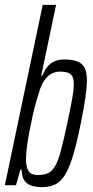

<svg xmlns="http://www.w3.org/2000/svg" viewBox="-22 -763 382 791"><path d="M150 8Q131 8 111.5 3Q92 -2 80 -17Q68 -32 67 -64H62L44 0H-2L154 -743H209L148 -452H153Q162 -475 174.5 -489.5Q187 -504 204 -511Q221 -518 243 -518Q276 -518 296.5 -510Q317 -502 326.5 -483.5Q336 -465 336 -432Q336 -402 329.5 -358.5Q323 -315 311 -256Q295 -176 279.5 -124Q264 -72 246.5 -43.5Q229 -15 206 -3.5Q183 8 150 8ZM134 -42Q158 -42 174.5 -49Q191 -56 204 -77Q217 -98 228.5 -141Q240 -184 255 -255Q268 -315 275 -353.5Q282 -392 282 -415Q282 -438 275.5 -449Q269 -460 256.5 -464Q244 -468 226 -468Q207 -468 191.5 -460Q176 -452 164.5 -437Q153 -422 144 -399Q137 -378 128.5 -349Q120 -320 112.5 -286Q105 -252 98.5 -218Q92 -184 88.5 -154.5Q85 -125 85 -105Q85 -74 96 -58Q107 -42 134 -42Z"/></svg>

Font: Saira UltraCondensed
Style: Italic
Weight: 400
Width: 1
Italic angle: -12°
Designer: Hector Gatti with collaboration of the Omnibus-Type team
Foundry: Omnibus-Type
Version: Version 1.101